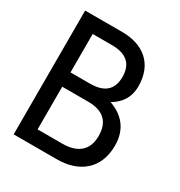

<svg xmlns="http://www.w3.org/2000/svg" viewBox="-143 -679 729 779"><g transform="rotate(30 222.0 -290.0)"><path d="M32 0H235C336 0 411 -55 411 -166C411 -245 367 -289 307 -310C345 -332 373 -366 373 -422C373 -528 303 -580 206 -580H32ZM106 -66V-266H224C298 -267 334 -233 334 -166C334 -96 289 -66 222 -66ZM106 -333V-513H197C259 -513 298 -487 298 -422C298 -358 259 -333 197 -333Z"/></g></svg>

Font: Charger Pro
Style: Nar
Weight: 400
Designer: Jasper
Foundry: Cannot Into Space Fonts
Version: Version 1.09